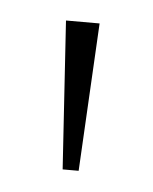

<svg xmlns="http://www.w3.org/2000/svg" viewBox="-29 -741 191 239"><g transform="rotate(5 66.0 -621.5)"><path d="M57 -529 45 -714H87L77 -529Z"/></g></svg>

Font: Noto Serif Gujarati Thin
Style: Regular
Weight: 250
Version: Version 2.102